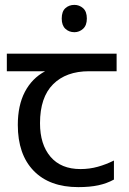

<svg xmlns="http://www.w3.org/2000/svg" viewBox="-20 -757 530 787"><path d="M285 -737Q305 -737 320.5 -723.5Q336 -710 336 -681Q336 -653 320.5 -639Q305 -625 285 -625Q263 -625 248 -639Q233 -653 233 -681Q233 -710 248 -723.5Q263 -737 285 -737ZM301 10Q183 10 118 -57Q53 -124 53 -245Q53 -325 82 -380.5Q111 -436 165 -465H8V-537H458V-465H345Q251 -465 197.5 -411.5Q144 -358 144 -252Q144 -165 187 -114.5Q230 -64 310 -64Q347 -64 381 -73.5Q415 -83 447 -99V-21Q418 -5 383 2.5Q348 10 301 10Z"/></svg>

Font: ing115
Style: Regular
Weight: 400
Designer: Monotype Design Team
Foundry: Monotype Imaging Inc.
Version: Version 2.013